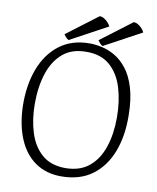

<svg xmlns="http://www.w3.org/2000/svg" viewBox="-92 -909 814 996"><g transform="rotate(10 314.5 -411.5)"><path d="M326 -690Q355 -690 390 -682.5Q425 -675 459.5 -655Q494 -635 523 -598Q552 -561 570 -502Q588 -443 589 -358Q591 -250 559 -166Q527 -82 462 -33.5Q397 15 298 15Q219 15 162 -24.5Q105 -64 74 -137Q43 -210 40 -310Q38 -421 70.5 -506.5Q103 -592 167.5 -641Q232 -690 326 -690ZM315 -644Q240 -644 192.5 -603.5Q145 -563 122 -493Q99 -423 99 -333Q99 -251 120.5 -182Q142 -113 189 -72Q236 -31 314 -31Q390 -32 437.5 -71.5Q485 -111 508 -179.5Q531 -248 531 -335Q531 -421 509.5 -491.5Q488 -562 440.5 -603.5Q393 -645 315 -644ZM589 -794 393 -688Q384 -693 378 -700Q372 -707 367 -714L531 -838Q543 -838 554 -831.5Q565 -825 574.5 -815Q584 -805 589 -794ZM410 -794 214 -688Q205 -693 199 -700Q193 -707 188 -714L352 -838Q364 -838 375 -831.5Q386 -825 395.5 -815Q405 -805 410 -794Z"/></g></svg>

Font: Karma Variable Light
Style: Regular
Weight: 300
Designer: Joana Correia
Foundry: Indian Type Foundry
Version: Version 3.000